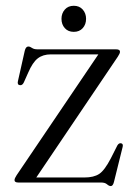

<svg xmlns="http://www.w3.org/2000/svg" viewBox="-20 -616 457 648"><path d="M377.5 -424.5 102.5 -17H265Q296.5 -17 314.8 -29Q333 -41 354 -81.5L376 -125Q381 -133.5 388 -132.5Q396.5 -131.5 394 -120.5L364.5 -1.5Q361 12 354 12Q348 12 341.2 6Q334.5 0 321 0H42Q29 0 29 -8Q29 -14 36 -24.5L312 -432.5H151.5Q125 -432.5 107.5 -419Q90 -405.5 75 -370.5L60.5 -338Q55.5 -327.5 47.5 -328.5Q37.5 -329.5 40.5 -342L63.5 -444.5Q67 -459 75.5 -459Q81.5 -459 88 -454.2Q94.5 -449.5 107 -449.5H371.5Q385 -449.5 385 -441.5Q385 -435.5 377.5 -424.5ZM229 -508.5Q210 -508.5 198.8 -521Q187.5 -533.5 187.5 -552.5Q187.5 -571 198.8 -583.8Q210 -596.5 229 -596.5Q248 -596.5 259.2 -583.8Q270.5 -571 270.5 -552.5Q270.5 -533.5 259.2 -521Q248 -508.5 229 -508.5Z"/></svg>

Font: Fraunces 72pt S000 Light
Style: Regular
Weight: 300
Version: Version 1.000; ttfautohint (v1.8.3)